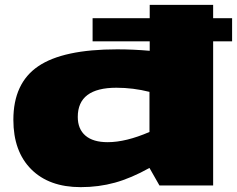

<svg xmlns="http://www.w3.org/2000/svg" viewBox="-20 -760 975 790"><path d="M636 3 595 -69Q520 -27 453 -8.5Q386 10 312 10Q182 10 108.5 -63.5Q35 -137 35 -267Q35 -418 137.5 -487.5Q240 -557 462 -557Q528 -557 596 -551V-590H361V-685H596V-740H857V-685H935V-590H857V3ZM595 -217V-382Q528 -399 459 -399Q300 -399 300 -279Q300 -229 331.5 -202Q363 -175 423 -175Q498 -175 595 -217Z"/></svg>

Font: Georama ExtraExtended ExtraBold
Style: Regular
Weight: 800
Width: 8
Designer: Jean-Baptiste Levee
Foundry: Production Type
Version: Version 1.000